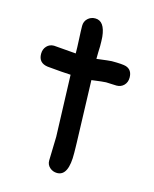

<svg xmlns="http://www.w3.org/2000/svg" viewBox="-109 -755 688 860"><g transform="rotate(15 235.5 -325.5)"><path d="M394.5 -416Q384.3 -416 370.4 -417Q356.4 -418 346.2 -418Q335 -418 279.8 -410.6L289.1 -122.1L289.6 -100.6L290 -75.7Q292 31.2 238.8 31.2Q219.2 31.2 204.8 18.6Q190.4 5.9 190.4 -13.2Q190.4 -31.7 191.9 -68.8Q193.4 -106 193.4 -124.5L183.6 -409.7Q147.9 -411.1 75.2 -418Q31.7 -423.8 31.7 -466.3Q31.7 -487.8 44.9 -502Q58.1 -516.1 78.6 -516.1L181.2 -507.8Q181.2 -532.7 179 -574.5Q176.8 -616.2 176.8 -634.8Q176.8 -655.3 190.9 -668.7Q205.1 -682.1 225.6 -682.1Q269.5 -682.1 276.9 -610.4Q278.3 -592.3 278.3 -566.9L277.3 -538.6L276.9 -508.3Q337.4 -516.1 346.2 -516.1Q397 -516.1 412.6 -511.2Q442.4 -501.5 442.4 -465.3Q442.4 -443.8 429 -429.9Q415.5 -416 394.5 -416Z"/></g></svg>

Font: Candra Sangkala
Style: Regular
Weight: 400
Designer: R.S. Wihananto
Foundry: R.S. Wihananto
Version: Version 2.0.1